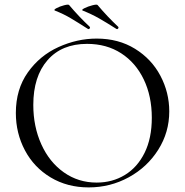

<svg xmlns="http://www.w3.org/2000/svg" viewBox="-20 -804 806 836"><path d="M49 -312Q49 -415 101 -488.5Q153 -562 234.5 -599Q316 -636 401 -636Q496 -636 568 -591.5Q640 -547 678.5 -474Q717 -401 717 -319Q717 -228 669 -152Q621 -76 540.5 -32Q460 12 366 12Q273 12 200.5 -31.5Q128 -75 88.5 -149.5Q49 -224 49 -312ZM641 -291Q641 -385 606 -458Q571 -531 507.5 -572Q444 -613 359 -613Q249 -613 187 -542Q125 -471 125 -347Q125 -253 160 -175.5Q195 -98 258 -53.5Q321 -9 401 -9Q469 -9 523.5 -42Q578 -75 609.5 -138.5Q641 -202 641 -291ZM340 -758Q333 -761 348 -768.5Q363 -776 382.5 -781Q402 -786 405 -782Q447 -732 495 -687Q496 -686 496 -684Q496 -681 493 -678.5Q490 -676 487 -678Q443 -706 411.5 -724Q380 -742 340 -758ZM219 -758Q212 -761 226 -768.5Q240 -776 259 -781Q278 -786 281 -782Q323 -732 371 -687Q372 -686 372 -684Q372 -681 369 -678.5Q366 -676 363 -678Q316 -708 286.5 -725.5Q257 -743 219 -758Z"/></svg>

Font: Cormorant Unicase
Style: Regular
Weight: 400
Designer: Christian Thalmann (Catharsis Fonts)
Foundry: Catharsis Fonts
Version: Version 4.000